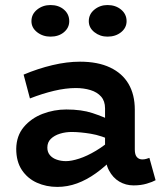

<svg xmlns="http://www.w3.org/2000/svg" viewBox="-20 -728 648 762"><path d="M510 7.8Q479.1 7.8 453.4 -7.4Q427.7 -22.6 412.3 -52.1Q396.9 -81.6 396.9 -123.8V-298Q396.9 -327 381.2 -344.7Q365.6 -362.4 339 -370.5Q312.5 -378.6 280.7 -378.6Q241.1 -378.6 194.5 -367.6Q147.9 -356.5 98.8 -337.3L73.7 -431.9Q130.5 -455.8 188.1 -469.5Q245.7 -483.2 297.5 -483.2Q368.1 -483.2 416.8 -460.2Q465.5 -437.2 490.2 -394.9Q515 -352.5 515 -292.7V-134.6Q515 -113.7 523.3 -104.5Q531.6 -95.3 544.7 -95.3Q553.4 -95.3 560.7 -97.5Q568 -99.7 572.9 -101.4L597.5 -12.8Q585.7 -6.1 562.6 0.8Q539.5 7.8 510 7.8ZM207.2 13.8Q163.8 13.8 126.6 -2.8Q89.4 -19.5 66.9 -53.1Q44.4 -86.8 44.4 -137.4Q45.2 -189.3 74.5 -224Q103.9 -258.8 149.1 -276.2Q194.4 -293.5 243 -293.5Q303.6 -293.5 346.7 -279.3Q389.9 -265.1 434.8 -243.5V-165.8Q382.1 -190.4 340.2 -197.2Q298.3 -204 266.7 -204.2Q240.8 -204.5 218.3 -197.5Q195.7 -190.5 181.8 -177Q167.9 -163.6 167.9 -142Q167.9 -124.1 178.2 -112.1Q188.5 -100 205.6 -94.3Q222.6 -88.5 241.7 -88.5Q263.6 -88.5 294.3 -98.5Q325.1 -108.4 361.1 -129.9Q397.2 -151.3 434.8 -185.7L432.5 -103.3Q398 -67.1 361 -40.7Q324.1 -14.2 285.9 -0.2Q247.8 13.8 207.2 13.8ZM406.6 -582.6Q377 -582.6 354.7 -600.2Q332.4 -617.8 332.4 -644Q332.4 -671.8 354.7 -689.9Q377 -708 406.6 -708Q438.8 -708 460.6 -689.9Q482.4 -671.8 482.4 -644Q482.4 -617.8 460.6 -600.2Q438.8 -582.6 406.6 -582.6ZM180.3 -582.6Q149.9 -582.6 127.3 -600.2Q104.8 -617.8 104.8 -644Q104.8 -671.8 127.3 -689.9Q149.9 -708 180.3 -708Q212.8 -708 233.8 -689.9Q254.8 -671.8 254.8 -644Q254.8 -617.8 233.8 -600.2Q212.8 -582.6 180.3 -582.6Z"/></svg>

Font: BioRhyme ExtraBold
Style: Regular
Weight: 800
Designer: Aoife Mooney
Foundry: Aoife Mooney Type
Version: Version 1.600;gftools[0.9.33]